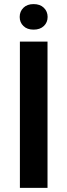

<svg xmlns="http://www.w3.org/2000/svg" viewBox="-20 -913 328 933"><path d="M210.9 -710.9V0H76.7V-710.9ZM75.7 -830.6Q75.7 -857.4 93.8 -875.2Q111.8 -893.1 143.1 -893.1Q174.8 -893.1 193.1 -875.2Q211.4 -857.4 211.4 -830.6Q211.4 -804.2 193.1 -786.6Q174.8 -769 143.1 -769Q111.8 -769 93.8 -786.6Q75.7 -804.2 75.7 -830.6Z"/></svg>

Font: Vazirmatn UI SemiBold
Style: Regular
Weight: 600
Designer: Saber Rastikerdar
Foundry: Saber Rastikerdar
Version: Version 33.003